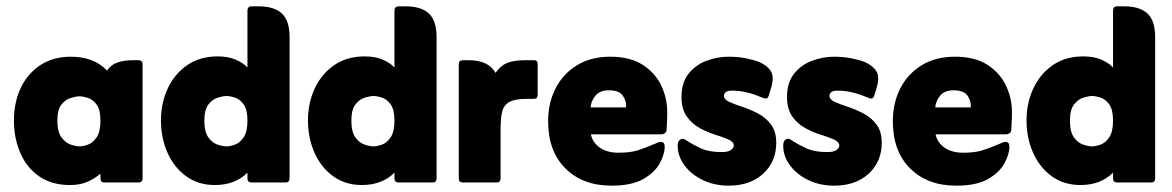

<svg xmlns="http://www.w3.org/2000/svg" viewBox="-20 -576 3700 606"><path d="M297 -28Q279 -12 255.5 -2Q232 8 201 8Q143 8 103.5 -19.5Q64 -47 44 -93.5Q24 -140 24 -196Q24 -253 45.5 -298.5Q67 -344 107.5 -370.5Q148 -397 203 -397Q277 -397 318 -353Q329 -371 350 -378.5Q371 -386 400 -386H417Q430 -386 430 -373V-13Q430 0 417 0H310Q297 0 297 -13ZM231 -114Q242 -114 257.5 -119.5Q273 -125 285 -142.5Q297 -160 297 -195Q297 -230 285 -246Q273 -262 257.5 -267Q242 -272 231 -272Q221 -272 204 -267Q187 -262 174 -246Q161 -230 161 -195Q161 -160 174 -142.5Q187 -125 203.5 -119.5Q220 -114 231 -114Z M761 -363V-542Q761 -556 774 -556H797Q845 -556 869.5 -533.5Q894 -511 894 -458V-13Q894 0 881 0H774Q761 0 761 -13V-31Q722 8 658 8Q605 8 566.5 -20.5Q528 -49 508 -95.5Q488 -142 488 -196Q488 -251 509.5 -297Q531 -343 571 -370.5Q611 -398 667 -398Q700 -398 723.5 -388Q747 -378 761 -363ZM695 -114Q706 -114 721.5 -119.5Q737 -125 749 -142.5Q761 -160 761 -195Q761 -230 749 -246.5Q737 -263 721.5 -268Q706 -273 695 -273Q685 -273 668 -268Q651 -263 638 -246.5Q625 -230 625 -195Q625 -160 637.5 -142.5Q650 -125 667 -119.5Q684 -114 695 -114Z M1225 -363V-542Q1225 -556 1238 -556H1261Q1309 -556 1333.5 -533.5Q1358 -511 1358 -458V-13Q1358 0 1345 0H1238Q1225 0 1225 -13V-31Q1186 8 1122 8Q1069 8 1030.5 -20.5Q992 -49 972 -95.5Q952 -142 952 -196Q952 -251 973.5 -297Q995 -343 1035 -370.5Q1075 -398 1131 -398Q1164 -398 1187.5 -388Q1211 -378 1225 -363ZM1159 -114Q1170 -114 1185.5 -119.5Q1201 -125 1213 -142.5Q1225 -160 1225 -195Q1225 -230 1213 -246.5Q1201 -263 1185.5 -268Q1170 -273 1159 -273Q1149 -273 1132 -268Q1115 -263 1102 -246.5Q1089 -230 1089 -195Q1089 -160 1101.5 -142.5Q1114 -125 1131 -119.5Q1148 -114 1159 -114Z M1544 -346Q1560 -369 1581 -377.5Q1602 -386 1639 -386H1666Q1677 -386 1677 -373V-277Q1677 -264 1666 -264H1642Q1605 -264 1587.5 -254Q1570 -244 1565 -223.5Q1560 -203 1560 -170V-13Q1560 0 1547 0H1441Q1428 0 1428 -13V-373Q1428 -386 1441 -386H1459Q1522 -386 1544 -346Z M1845 -152Q1850 -127 1872.5 -110.5Q1895 -94 1932 -94Q1970 -94 1994.5 -102Q2019 -110 2049 -123Q2059 -128 2066 -128Q2078 -128 2078 -113Q2078 -90 2062.5 -61Q2047 -32 2010.5 -11Q1974 10 1910 10Q1819 10 1764.5 -44.5Q1710 -99 1710 -193Q1710 -251 1733.5 -297Q1757 -343 1801 -370Q1845 -397 1906 -397Q1969 -397 2008.5 -371.5Q2048 -346 2067 -306Q2086 -266 2086 -222Q2086 -203 2085 -189.5Q2084 -176 2084 -167Q2083 -152 2065 -152ZM1844 -237H1956Q1958 -255 1946.5 -273Q1935 -291 1902 -291Q1873 -291 1859 -273.5Q1845 -256 1844 -237Z M2119 -116Q2119 -128 2124 -133Q2129 -138 2134 -138Q2138 -138 2142.5 -135.5Q2147 -133 2154 -128Q2168 -119 2193 -107.5Q2218 -96 2258 -96Q2278 -96 2287 -102.5Q2296 -109 2296 -117Q2296 -128 2279.5 -135.5Q2263 -143 2238.5 -150.5Q2214 -158 2189 -171.5Q2164 -185 2147.5 -208.5Q2131 -232 2131 -270Q2131 -315 2153 -343Q2175 -371 2209.5 -384Q2244 -397 2280 -397Q2309 -397 2334 -392Q2359 -387 2375 -381Q2404 -368 2414 -349.5Q2424 -331 2413 -296L2406 -273Q2403 -265 2397 -265Q2393 -265 2390 -266.5Q2387 -268 2383 -269Q2334 -290 2291 -290Q2276 -290 2270.5 -285Q2265 -280 2265 -274Q2265 -262 2281.5 -254.5Q2298 -247 2322.5 -239Q2347 -231 2372 -218Q2397 -205 2413.5 -183Q2430 -161 2430 -125Q2430 -66 2389 -28Q2348 10 2280 10Q2235 10 2198.5 -7.5Q2162 -25 2140.5 -54Q2119 -83 2119 -116Z M2452 -116Q2452 -128 2457 -133Q2462 -138 2467 -138Q2471 -138 2475.5 -135.5Q2480 -133 2487 -128Q2501 -119 2526 -107.5Q2551 -96 2591 -96Q2611 -96 2620 -102.5Q2629 -109 2629 -117Q2629 -128 2612.5 -135.5Q2596 -143 2571.5 -150.5Q2547 -158 2522 -171.5Q2497 -185 2480.5 -208.5Q2464 -232 2464 -270Q2464 -315 2486 -343Q2508 -371 2542.5 -384Q2577 -397 2613 -397Q2642 -397 2667 -392Q2692 -387 2708 -381Q2737 -368 2747 -349.5Q2757 -331 2746 -296L2739 -273Q2736 -265 2730 -265Q2726 -265 2723 -266.5Q2720 -268 2716 -269Q2667 -290 2624 -290Q2609 -290 2603.5 -285Q2598 -280 2598 -274Q2598 -262 2614.5 -254.5Q2631 -247 2655.5 -239Q2680 -231 2705 -218Q2730 -205 2746.5 -183Q2763 -161 2763 -125Q2763 -66 2722 -28Q2681 10 2613 10Q2568 10 2531.5 -7.5Q2495 -25 2473.5 -54Q2452 -83 2452 -116Z M2933 -152Q2938 -127 2960.5 -110.5Q2983 -94 3020 -94Q3058 -94 3082.5 -102Q3107 -110 3137 -123Q3147 -128 3154 -128Q3166 -128 3166 -113Q3166 -90 3150.5 -61Q3135 -32 3098.5 -11Q3062 10 2998 10Q2907 10 2852.5 -44.5Q2798 -99 2798 -193Q2798 -251 2821.5 -297Q2845 -343 2889 -370Q2933 -397 2994 -397Q3057 -397 3096.5 -371.5Q3136 -346 3155 -306Q3174 -266 3174 -222Q3174 -203 3173 -189.5Q3172 -176 3172 -167Q3171 -152 3153 -152ZM2932 -237H3044Q3046 -255 3034.5 -273Q3023 -291 2990 -291Q2961 -291 2947 -273.5Q2933 -256 2932 -237Z M3493 -363V-542Q3493 -556 3506 -556H3529Q3577 -556 3601.5 -533.5Q3626 -511 3626 -458V-13Q3626 0 3613 0H3506Q3493 0 3493 -13V-31Q3454 8 3390 8Q3337 8 3298.5 -20.5Q3260 -49 3240 -95.5Q3220 -142 3220 -196Q3220 -251 3241.5 -297Q3263 -343 3303 -370.5Q3343 -398 3399 -398Q3432 -398 3455.5 -388Q3479 -378 3493 -363ZM3427 -114Q3438 -114 3453.5 -119.5Q3469 -125 3481 -142.5Q3493 -160 3493 -195Q3493 -230 3481 -246.5Q3469 -263 3453.5 -268Q3438 -273 3427 -273Q3417 -273 3400 -268Q3383 -263 3370 -246.5Q3357 -230 3357 -195Q3357 -160 3369.5 -142.5Q3382 -125 3399 -119.5Q3416 -114 3427 -114Z"/></svg>

Font: Zain Black
Style: Regular
Weight: 900
Designer: Zain,Boutros
Foundry: Mobile Telecommunications Company (Zain), 2024
Version: Version 1.50; ttfautohint (v1.8.4)